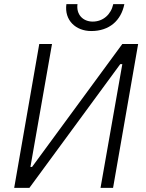

<svg xmlns="http://www.w3.org/2000/svg" viewBox="-20 -914 709 934"><path d="M49 0H123L565 -602H575L469 0H530L652 -700H575L136 -102H128L233 -700H171ZM424 -763C512 -763 569 -814 585 -894H531C520 -843 481 -809 431 -809C383 -809 350 -844 357 -894H303C292 -815 349 -763 424 -763Z"/></svg>

Font: Fixel Text 20240404 Light
Style: Italic
Weight: 300
Width: 4
Italic angle: -10°
Designer: AlfaBravo + MacPaw
Foundry: Kyrylo Tkachov, Marchela Mozhyna, Serhii Makarenko, Maria Weinstein, Zakhar Kryvoshyya
Version: Version 1.211;Glyphs 3.2 (3225)